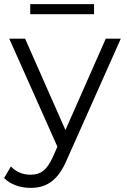

<svg xmlns="http://www.w3.org/2000/svg" viewBox="-37 -714 616 933"><path d="M85 -526H8L242 -1L220 48C191 114 159 135 112 135C74 135 42 122 16 95L-17 151C14 183 62 199 111 199C187 199 244 166 288 62L550 -526H477L281 -82ZM420 -645V-694H110V-645Z"/></svg>

Font: Montserrat-Alt1
Style: Regular
Weight: 400
Designer: Differentunic
Foundry: Differentunic
Version: Version 7.222